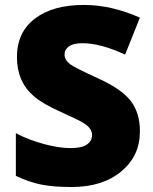

<svg xmlns="http://www.w3.org/2000/svg" viewBox="-20 -744 617 774"><path d="M43.9 -207Q97.2 -179.2 158 -163.1Q218.8 -147 264.2 -147Q309.6 -147 330.3 -161.4Q351.1 -175.8 351.1 -200.2Q351.1 -227.1 316.9 -248Q297.4 -260.3 224.6 -293Q151.9 -325.7 117.2 -355.5Q48.3 -414.1 48.3 -513.9Q48.3 -613.8 120.6 -668.9Q192.9 -724.1 317.9 -724.1Q428.7 -724.1 543.9 -672.9L484.4 -523.9Q385.3 -569.8 312 -569.8Q275.9 -569.8 258.1 -557.1Q240.2 -544.4 240.2 -523.9Q240.2 -503.4 261.7 -485.8Q280.8 -471.2 375.7 -428Q470.7 -384.8 507.3 -336.7Q543.9 -288.6 543.9 -216.8Q543.9 -214.8 543.9 -212.9Q543.9 -115.2 468.5 -52.7Q393.1 9.8 270 9.8Q267.1 9.8 264.2 9.8Q194.3 9.8 145 -0.2Q95.7 -10.3 43.9 -35.2Z"/></svg>

Font: Open Sans Hebrew Extra Bold
Style: Regular
Weight: 800
Foundry: Ascender Corporation, Yanek Iontef
Version: Version 2.001;PS 002.001;hotconv 1.0.70;makeotf.lib2.5.58329